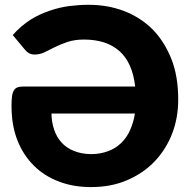

<svg xmlns="http://www.w3.org/2000/svg" viewBox="-20 -759 781 788"><path d="M533.7 -293H191.4Q191.4 -258.8 202.1 -227.5Q211.4 -197.8 232.4 -174.3Q252.4 -151.9 283.2 -139.6Q315.9 -126.5 354.5 -126.5Q391.6 -126.5 423.8 -138.7Q453.6 -149.4 477.1 -171.9Q500 -193.8 513.7 -224.6Q527.8 -256.3 533.7 -293ZM83.5 -553.7 32.2 -615.2Q65.4 -652.3 104.5 -677.7Q141.1 -700.7 184.6 -715.3Q224.6 -729 266.1 -734.4Q304.7 -739.3 343.3 -739.3Q420.9 -739.3 486.3 -714.8Q553.2 -689.9 603.5 -641.1Q652.8 -592.3 682.6 -519Q711.4 -447.8 711.4 -350.1Q711.4 -275.9 687 -211.9Q662.1 -147 615.7 -97.7Q570.3 -49.3 502.9 -20Q437.5 8.8 353.5 8.8Q280.8 8.8 222.2 -13.7Q161.6 -36.6 119.1 -79.1Q75.2 -122.6 51.3 -183.6Q27.3 -244.6 27.3 -324.2Q27.3 -349.1 29.3 -363.3Q31.2 -378.4 37.1 -388.2Q42 -396.5 51.8 -400.4Q60.5 -403.8 76.2 -403.8H534.7Q523.9 -501.5 470.2 -549.3Q417 -596.7 324.2 -596.7Q286.6 -596.7 257.3 -586.9Q234.4 -579.6 205.6 -565.9L162.6 -544.4Q142.6 -535.2 123 -535.2Q109.4 -535.2 100.1 -540Q90.3 -545.4 83.5 -553.7Z"/></svg>

Font: Lato-ExtraBold
Style: Regular
Weight: 500
Designer: Lukasz Dziedzic with Adam Twardoch and Botio Nikoltchev
Foundry: tyPoland Lukasz Dziedzic
Version: ""